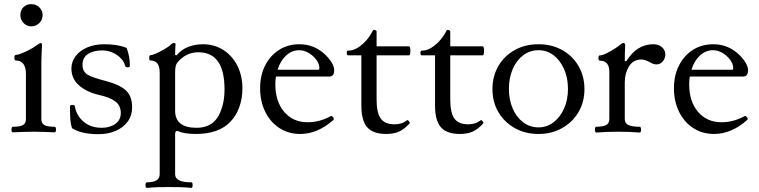

<svg xmlns="http://www.w3.org/2000/svg" viewBox="-20 -640 3690 933"><path d="M132 -512Q110 -512 94.5 -528Q79 -544 79 -567Q79 -590 94 -605Q109 -620 132 -620Q155 -620 171 -604.5Q187 -589 187 -567Q187 -544 171 -528Q155 -512 132 -512ZM43 3Q38 3 36.5 -3.5Q35 -10 36.5 -17Q38 -24 43 -24Q78 -24 92 -32.5Q106 -41 106 -62V-279Q106 -346 57 -346Q50 -346 50 -359.5Q50 -373 57 -373Q65 -373 83.5 -380Q102 -387 122 -397.5Q142 -408 155 -418Q173 -431 179 -431Q184 -431 184 -417Q183 -391 182 -375Q181 -359 181 -342V-62Q181 -41 195 -32.5Q209 -24 245 -24Q250 -24 251.5 -17Q253 -10 251.5 -3.5Q250 3 245 3Q220 2 194.5 1Q169 0 145 0Q119 0 93.5 1Q68 2 43 3Z M459 12Q375 12 330 -17Q324 -34 322 -57Q320 -80 320 -123Q320 -130 332 -130Q343 -130 344 -123Q347 -99 362.5 -75Q378 -51 406 -35Q434 -19 474 -19Q514 -19 540.5 -38Q567 -57 567 -91Q567 -127 540.5 -147Q514 -167 460 -179Q400 -193 363.5 -225.5Q327 -258 327 -307Q327 -341 348 -368Q369 -395 405 -410Q441 -425 486 -425Q554 -425 595 -407Q611 -368 611 -320Q611 -313 601 -313Q590 -313 588 -320Q584 -339 567.5 -356.5Q551 -374 527 -384.5Q503 -395 478 -395Q434 -395 407.5 -377.5Q381 -360 381 -326Q381 -292 405 -277.5Q429 -263 492 -247Q561 -229 591.5 -201Q622 -173 622 -119Q622 -78 600 -48.5Q578 -19 541 -3.5Q504 12 459 12Z M694 273Q687 273 687 259.5Q687 246 694 246Q756 246 756 207V-287Q756 -346 712 -346Q705 -346 705 -359Q705 -372 712 -372Q721 -372 741.5 -381.5Q762 -391 781.5 -402.5Q801 -414 808 -421Q817 -431 826 -431Q833 -431 833 -426Q832 -412 831.5 -399Q831 -386 831 -373L838 -371Q861 -399 894.5 -412Q928 -425 965 -425Q1022 -425 1065.5 -397Q1109 -369 1133.5 -320.5Q1158 -272 1158 -210Q1158 -161 1142.5 -118.5Q1127 -76 1099 -48Q1043 11 931 11Q874 11 842 -4Q831 -4 831 12V207Q831 246 910 246Q916 246 916 259.5Q916 273 910 273Q876 270 855 269.5Q834 269 802 269Q771 269 749 269.5Q727 270 694 273ZM935 -19Q1009 -19 1042 -77Q1055 -101 1063 -133Q1071 -165 1071 -206Q1071 -386 944 -386Q883 -386 842 -336Q831 -324 831 -289V-102Q831 -19 935 -19Z M1439 11Q1382 11 1338 -17.5Q1294 -46 1269 -96.5Q1244 -147 1244 -211Q1244 -274 1268.5 -322Q1293 -370 1336 -397.5Q1379 -425 1435 -425Q1509 -425 1563 -372Q1604 -330 1604 -299Q1604 -268 1580 -268H1321Q1318 -249 1318 -230Q1318 -147 1361 -96.5Q1404 -46 1475 -46Q1533 -46 1586 -75Q1592 -79 1598.5 -70.5Q1605 -62 1600 -57Q1523 11 1439 11ZM1434 -396Q1398 -396 1370 -370Q1342 -344 1329 -301H1527Q1532 -301 1532 -309Q1532 -329 1517 -349.5Q1502 -370 1479.5 -383Q1457 -396 1434 -396Z M1857 11Q1793 11 1764.5 -21.5Q1736 -54 1736 -127V-371H1672Q1665 -371 1665 -382.5Q1665 -394 1672 -394Q1696 -394 1719 -408.5Q1742 -423 1761 -445Q1780 -467 1791 -490Q1792 -494 1796 -494.5Q1800 -495 1803 -494Q1810 -492 1810 -486V-415H1967Q1972 -415 1973.5 -404Q1975 -393 1973.5 -382Q1972 -371 1967 -371H1810V-157Q1810 -92 1830 -64Q1850 -36 1897 -36Q1914 -36 1928 -40Q1942 -44 1957 -55Q1961 -59 1967 -51Q1973 -43 1971 -41Q1946 -13 1920 -1Q1894 11 1857 11Z M2215 11Q2151 11 2122.5 -21.5Q2094 -54 2094 -127V-371H2030Q2023 -371 2023 -382.5Q2023 -394 2030 -394Q2054 -394 2077 -408.5Q2100 -423 2119 -445Q2138 -467 2149 -490Q2150 -494 2154 -494.5Q2158 -495 2161 -494Q2168 -492 2168 -486V-415H2325Q2330 -415 2331.5 -404Q2333 -393 2331.5 -382Q2330 -371 2325 -371H2168V-157Q2168 -92 2188 -64Q2208 -36 2255 -36Q2272 -36 2286 -40Q2300 -44 2315 -55Q2319 -59 2325 -51Q2331 -43 2329 -41Q2304 -13 2278 -1Q2252 11 2215 11Z M2597 11Q2532 11 2481.5 -17.5Q2431 -46 2402 -95Q2373 -144 2373 -207Q2373 -270 2402 -319.5Q2431 -369 2481.5 -397Q2532 -425 2597 -425Q2661 -425 2711.5 -397Q2762 -369 2791 -319.5Q2820 -270 2820 -207Q2820 -144 2791 -95Q2762 -46 2711.5 -17.5Q2661 11 2597 11ZM2597 -21Q2637 -21 2669.5 -45.5Q2702 -70 2721 -112.5Q2740 -155 2740 -208Q2740 -262 2721 -304.5Q2702 -347 2670 -371.5Q2638 -396 2597 -396Q2555 -396 2522.5 -371.5Q2490 -347 2471.5 -304.5Q2453 -262 2453 -208Q2453 -155 2471.5 -112.5Q2490 -70 2522.5 -45.5Q2555 -21 2597 -21Z M2877 4Q2873 4 2871.5 -3Q2870 -10 2871.5 -17Q2873 -24 2877 -24Q2909 -24 2925 -32Q2941 -40 2941 -62V-290Q2941 -345 2896 -345Q2888 -345 2888 -358Q2888 -371 2896 -371Q2908 -371 2928.5 -381.5Q2949 -392 2968.5 -404.5Q2988 -417 2995 -424Q3003 -431 3010 -431Q3018 -431 3018 -419Q3017 -400 3016.5 -381.5Q3016 -363 3016 -344L3023 -342Q3074 -425 3155 -425Q3181 -425 3197 -410.5Q3213 -396 3213 -376Q3213 -356 3200.5 -341.5Q3188 -327 3170 -327Q3162 -327 3153.5 -330Q3145 -333 3135 -339Q3112 -351 3098 -351Q3057 -351 3036.5 -317.5Q3016 -284 3016 -240V-62Q3016 -40 3034.5 -32Q3053 -24 3089 -24Q3093 -24 3094.5 -17Q3096 -10 3094.5 -3Q3093 4 3089 4Q3062 2 3036 1Q3010 0 2983 0Q2956 0 2929.5 1Q2903 2 2877 4Z M3450 11Q3393 11 3349 -17.5Q3305 -46 3280 -96.5Q3255 -147 3255 -211Q3255 -274 3279.5 -322Q3304 -370 3347 -397.5Q3390 -425 3446 -425Q3520 -425 3574 -372Q3615 -330 3615 -299Q3615 -268 3591 -268H3332Q3329 -249 3329 -230Q3329 -147 3372 -96.5Q3415 -46 3486 -46Q3544 -46 3597 -75Q3603 -79 3609.5 -70.5Q3616 -62 3611 -57Q3534 11 3450 11ZM3445 -396Q3409 -396 3381 -370Q3353 -344 3340 -301H3538Q3543 -301 3543 -309Q3543 -329 3528 -349.5Q3513 -370 3490.5 -383Q3468 -396 3445 -396Z"/></svg>

Font: Junicode SmExp
Style: Regular
Weight: 400
Width: 6
Designer: Peter S. Baker
Version: Version 2.205; ttfautohint (v1.8.4)